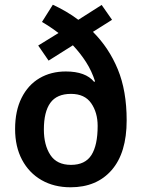

<svg xmlns="http://www.w3.org/2000/svg" viewBox="-20 -877 600 814"><path d="M204 -857Q232 -844 259.5 -828Q287 -812 312 -793L411 -856L455 -793L374 -742Q442 -674 479.5 -583Q517 -492 517 -367Q517 -229 453.5 -156Q390 -83 279 -83Q209 -83 156 -113.5Q103 -144 73.5 -199.5Q44 -255 44 -330Q44 -407 71.5 -462Q99 -517 147.5 -545.5Q196 -574 259 -574Q343 -574 379 -530L383 -532Q369 -576 345 -613.5Q321 -651 289 -685L186 -620L142 -684L228 -737Q194 -763 158 -784ZM281 -479Q221 -479 193.5 -441Q166 -403 166 -328Q166 -262 193.5 -220Q221 -178 281 -178Q341 -178 367.5 -219.5Q394 -261 394 -343Q394 -400 366.5 -439.5Q339 -479 281 -479Z"/></svg>

Font: Noto Sans Telugu UI SemiCondensed SemiBold
Style: Regular
Weight: 600
Width: 4
Designer: Jelle Bosma - Monotype Design Team
Foundry: Monotype Imaging Inc.
Version: Version 2.005; ttfautohint (v1.8.4.7-5d5b)